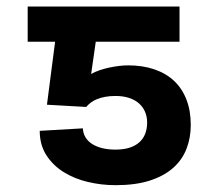

<svg xmlns="http://www.w3.org/2000/svg" viewBox="-20 -548 656 577"><path d="M121.1 -233.3 145.6 -422.6H63.2V-528.4H519.5V-422.6H267.8L253.9 -325.6Q264.9 -332 278.9 -336.8Q293 -341.6 307.9 -344.8Q322.8 -348 337.5 -349.8Q352.3 -351.6 364.7 -351.6Q409.1 -351.6 444.2 -339.5Q479.4 -327.4 503.6 -304.5Q527.7 -281.6 540.5 -248.2Q553.3 -214.8 553.3 -172.6Q553.3 -133.9 540.5 -100.9Q527.7 -67.8 500.4 -43.5Q473 -19.2 430.2 -5.3Q387.4 8.5 327.1 8.5Q285.2 8.5 244.5 -1.1Q203.8 -10.7 171.5 -30.7Q139.2 -50.8 119.3 -81.7Q99.4 -112.6 99.4 -154.8L229 -162.3Q229.8 -147 237.2 -134.9Q244.7 -122.9 257.5 -114.9Q270.2 -106.9 288 -102.6Q305.8 -98.4 327.1 -98.4Q351.6 -98.4 369.5 -104.2Q387.4 -110.1 399.1 -120.7Q410.9 -131.4 416.5 -146.5Q422.2 -161.6 422.2 -179.7Q422.2 -197.4 415.8 -212.2Q409.4 -226.9 397.5 -237.4Q385.7 -247.9 367.9 -253.7Q350.1 -259.6 327.1 -259.6Q309.3 -259.6 295.5 -256.9Q281.6 -254.3 271 -249.8Q260.3 -245.4 252.5 -239.3Q244.7 -233.3 239 -226.6Z"/></svg>

Font: Interop SemBd
Style: Regular
Weight: 600
Designer: Rasmus Andersson, Google, Jang Haemin
Foundry: jhaemin
Version: Version 1.008